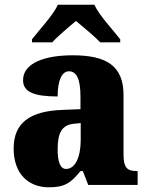

<svg xmlns="http://www.w3.org/2000/svg" viewBox="-20 -786 628 816"><path d="M116 -619V-606H202C222 -629 274 -673 303 -697C331 -674 388 -626 406 -606H491V-619C462 -657 401 -721 381 -766H226C206 -721 145 -657 116 -619ZM187 10C254 10 280 -7 322 -59H332L355 0H565V-59H561C519 -59 505 -75 505 -129V-382C505 -506 433 -551 289 -551C174 -551 78 -520 78 -445C78 -395 125 -376 225 -376C225 -447 244 -483 273 -483C306 -483 322 -449 322 -375V-322L246 -319C107 -314 38 -264 38 -155C38 -43 105 10 187 10ZM261 -68C236 -68 225 -98 225 -151C225 -220 242 -255 294 -260L323 -263V-191C323 -117 299 -68 261 -68Z"/></svg>

Font: Noto Serif Bengali SemiCondensed Black
Style: Regular
Weight: 900
Width: 4
Designer: Juan Bruce, Universal Thirst, Indian Type Foundry and the Monotype Design Team.
Foundry: Monotype Imaging Inc.
Version: Version 2.003